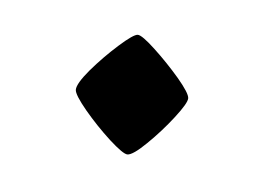

<svg xmlns="http://www.w3.org/2000/svg" viewBox="-26 -321 209 153"><g transform="rotate(5 79.0 -245.0)"><path d="M79.6 -293.5Q83 -293.5 93.8 -283.4Q104.5 -273.4 114.3 -262Q124 -250.5 124 -246.6Q124 -242.7 114.7 -230.7Q105.5 -218.8 94.7 -208.3Q84 -197.8 79.6 -197.8Q76.2 -197.8 64.9 -208Q53.7 -218.3 43.9 -230Q34.2 -241.7 34.2 -245.6Q34.2 -250.5 43.9 -262Q53.7 -273.4 64.9 -283.4Q76.2 -293.5 79.6 -293.5Z"/></g></svg>

Font: Lateef ExtraLight
Style: Regular
Weight: 200
Designer: SIL International
Foundry: SIL International
Version: Version 4.200